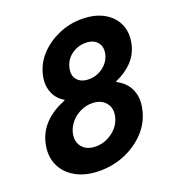

<svg xmlns="http://www.w3.org/2000/svg" viewBox="-128 -786 816 896"><g transform="rotate(-20 280.5 -337.5)"><path d="M216.7 10Q146.7 10 97.5 -17.9Q48.3 -45.8 27.9 -93.8Q7.5 -141.7 22.5 -202.5Q48.3 -305.8 172.5 -355L173.3 -358.3Q135.8 -380 121.7 -419.2Q107.5 -458.3 119.2 -504.2Q131.7 -556.7 169.6 -597.1Q207.5 -637.5 261.7 -661.2Q315.8 -685 376.7 -685Q441.7 -685 486.7 -659.6Q531.7 -634.2 550.4 -590Q569.2 -545.8 555 -489.2Q533.3 -402.5 430 -356.7L429.2 -353.3Q476.7 -329.2 494.6 -285.8Q512.5 -242.5 498.3 -186.7Q485 -129.2 443.8 -85Q402.5 -40.8 343.8 -15.4Q285 10 216.7 10ZM238.3 -103.3Q268.3 -103.3 295.4 -116.3Q322.5 -129.2 342.1 -151.2Q361.7 -173.3 368.3 -201.7Q378.3 -243.3 355.4 -271.2Q332.5 -299.2 287.5 -299.2Q257.5 -299.2 230.4 -286.2Q203.3 -273.3 184.2 -251.3Q165 -229.2 157.5 -200.8Q147.5 -159.2 170 -131.2Q192.5 -103.3 238.3 -103.3ZM315 -409.2Q353.3 -409.2 384.6 -432.5Q415.8 -455.8 425 -491.7Q433.3 -528.3 414.2 -551.2Q395 -574.2 355.8 -574.2Q316.7 -574.2 285.8 -551.2Q255 -528.3 246.7 -491.7Q237.5 -455 256.7 -432.1Q275.8 -409.2 315 -409.2Z"/></g></svg>

Font: Funnel Sans Light
Style: Bold Italic
Weight: 700
Italic angle: -14.036°
Version: Version 1.000